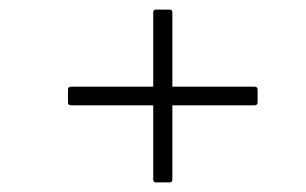

<svg xmlns="http://www.w3.org/2000/svg" viewBox="-20 -501 640 401"><path d="M306 -120Q300 -120 300 -126V-281H129Q122 -281 122 -287V-314Q122 -320 129 -320H300V-475Q300 -481 306 -481H334Q340 -481 340 -475V-320H511Q518 -320 518 -314V-287Q518 -281 511 -281H340V-126Q340 -120 334 -120Z"/></svg>

Font: Sofia Sans ExtraLight
Style: Italic
Weight: 250
Italic angle: -9°
Version: Version 4.100-B